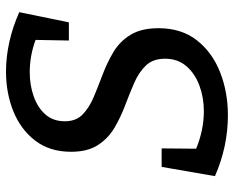

<svg xmlns="http://www.w3.org/2000/svg" viewBox="-88 -662 760 623"><g transform="rotate(-90 291.5 -350.0)"><path d="M229 10Q128 10 32 -32L62 -205H122L121 -93Q150 -81 181 -74.5Q212 -68 242 -68Q287 -68 326 -82.5Q365 -97 389 -125Q413 -153 413 -194Q413 -233 391 -256Q369 -279 334.5 -294Q300 -309 261.5 -323.5Q223 -338 189 -358Q155 -378 133 -411.5Q111 -445 111 -499Q111 -568 147 -615Q183 -662 242 -686Q301 -710 372 -710Q419 -710 468 -699Q517 -688 564 -667L531 -506H472L474 -614Q423 -633 369 -633Q327 -633 290.5 -620Q254 -607 232 -582Q210 -557 210 -519Q210 -483 232 -461.5Q254 -440 288.5 -425.5Q323 -411 361.5 -396.5Q400 -382 434.5 -361.5Q469 -341 490.5 -306Q512 -271 512 -215Q512 -141 473 -91Q434 -41 369.5 -15.5Q305 10 229 10Z"/></g></svg>

Font: Bitter Medium
Style: Italic
Weight: 500
Italic angle: -9°
Designer: Sol Matas, and Bitter project Authors
Foundry: Sol Matas
Version: Version 2.001